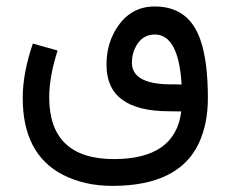

<svg xmlns="http://www.w3.org/2000/svg" viewBox="-20 -387 720 602"><path d="M338.9 111.8C202.6 112.3 134.3 47.4 134.3 -82C134.3 -125 143.1 -173.8 160.6 -228.5L83 -250.5C62 -189 51.3 -132.3 51.3 -81.1C50.8 36.6 92.8 117.2 176.3 160.6C221.7 184.1 273.4 195.8 332.5 195.8C470.7 195.8 561 151.4 603 63C622.1 22 631.8 -25.4 631.8 -78.6C631.8 -156.7 624 -218.3 607.9 -263.2C584 -332 536.1 -366.7 465.3 -366.7C409.2 -366.7 366.7 -339.4 337.4 -284.2C321.8 -254.9 314 -221.7 314 -184.1C313.5 -87.4 378.4 -38.6 508.8 -38.1L548.3 -37.6C536.1 61.5 466.3 111.3 338.9 111.8ZM549.8 -122.1H548.3C535.2 -122.6 522 -122.6 508.8 -122.6C432.1 -124 393.6 -147 393.6 -190.4C393.6 -207.5 397 -223.6 404.3 -237.8C417.5 -265.1 438 -278.8 465.3 -278.8C514.6 -278.8 543 -227.1 549.3 -123.5Z"/></svg>

Font: Nahid
Style: Regular
Weight: 400
Foundry: DejaVu fonts team - Redesigned by Saber Rastikerdar
Version: Version 0.3.0